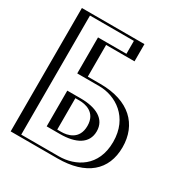

<svg xmlns="http://www.w3.org/2000/svg" viewBox="-194 -1009 1107 1159"><g transform="rotate(30 359.5 -430.0)"><path d="M256 -369H309C383 -369 453 -344 453 -260C453 -175 383 -150 309 -150H256ZM68 -860H454V-740H256V-519H369C530 -519 651 -424 651 -254C651 -83 530 0 369 0H68ZM241 -384H309C384.8 -384 468 -356.6 468 -260C468 -162.6 384.9 -135 309 -135H241ZM83 -845H439V-755H241V-504H369C523.7 -504 636 -415 636 -254C636 -92.6 524.6 -15 369 -15H83ZM241 -384V-135H309C384.9 -135 468 -162.6 468 -260C468 -356.6 384.8 -384 309 -384ZM83 -845V-15H369C524.6 -15 636 -92.6 636 -254C636 -415 523.7 -504 369 -504H241V-755H439V-845ZM256 -369V-150H309C382.9 -150 453 -175.2 453 -260C453 -343.9 382.9 -369 309 -369ZM68 -860V0H369C529.9 0 651 -83.1 651 -254C651 -423.9 530 -519 369 -519H256V-740H454V-860ZM216 -384V-135H309C418.1 -135 493 -173.8 493 -260C493 -345.2 417.9 -384 309 -384ZM108 -845H414V-755H216V-504H369C483.4 -504 611 -426.4 611 -254C611 -81.2 485.8 -15 369 -15H108ZM281 -369H309C349.4 -369 428 -355.3 428 -260C428 -163.8 349.3 -150 309 -150H281ZM43 -860V0H369C568.6 0 676 -94.4 676 -254C676 -412.5 570.1 -519 369 -519H281V-740H479V-860Z"/></g></svg>

Font: Hussar Outliner
Style: Regular
Weight: 700
Foundry: Cannot Into Space Fonts
Version: Version 0.92